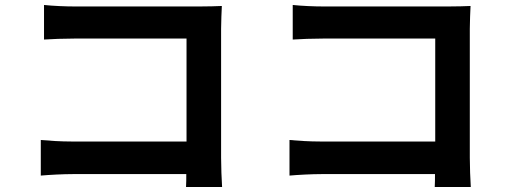

<svg xmlns="http://www.w3.org/2000/svg" viewBox="-20 -730 2040 772"><path d="M157 -710V-571C185 -573 239 -575 281 -575H730V-161H269C224 -161 179 -164 144 -167V-24C177 -27 234 -30 273 -30H729C729 -11 729 6 728 22H873C871 -8 869 -61 869 -96V-614C869 -643 871 -683 872 -706C855 -705 813 -704 784 -704H280C246 -704 194 -706 157 -710Z M1157 -710V-571C1185 -573 1239 -575 1281 -575H1730V-161H1269C1224 -161 1179 -164 1144 -167V-24C1177 -27 1234 -30 1273 -30H1729C1729 -11 1729 6 1728 22H1873C1871 -8 1869 -61 1869 -96V-614C1869 -643 1871 -683 1872 -706C1855 -705 1813 -704 1784 -704H1280C1246 -704 1194 -706 1157 -710Z"/></svg>

Font: Noto Sans HK
Style: Bold
Weight: 700
Designer: Ryoko NISHIZUKA 西塚涼子 (kana, bopomofo & ideographs); Paul D. Hunt (Latin, Greek & Cyrillic); Sandoll Communications 산돌커뮤니
Foundry: Adobe
Version: Version 2.002;hotconv 1.0.116;makeotfexe 2.5.65601